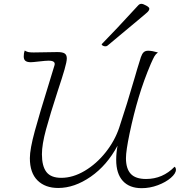

<svg xmlns="http://www.w3.org/2000/svg" viewBox="-20 -974 939 1003"><path d="M899 -87Q899 -68 872.5 -45Q846 -22 804.5 -6.5Q763 9 720 9Q656 9 621.5 -29Q587 -67 587 -139Q587 -175 594 -213Q539 -110 454 -51Q369 8 284 8Q216 8 176 -31.5Q136 -71 136 -148Q136 -195 162 -290Q188 -385 233 -529L265 -634Q271 -657 234 -657Q219 -657 185 -653Q151 -649 141 -649Q122 -649 113 -656Q104 -663 104 -679Q104 -697 109 -710Q119 -704 128 -702Q137 -700 156 -700L280 -702Q307 -702 318 -694.5Q329 -687 329 -669Q329 -652 317 -610.5Q305 -569 282 -500Q242 -377 220.5 -298Q199 -219 199 -168Q199 -106 222.5 -75.5Q246 -45 300 -45Q361 -45 422.5 -81.5Q484 -118 532 -178.5Q580 -239 603 -308Q643 -428 685 -573L696 -611Q710 -658 716 -675.5Q722 -693 730.5 -701Q739 -709 754 -709Q774 -709 805 -700Q793 -691 786.5 -679.5Q780 -668 768 -641Q731 -554 704.5 -465.5Q678 -377 657 -277Q638 -186 638 -148Q638 -93 663 -66Q688 -39 743 -39Q830 -39 892 -103Q899 -98 899 -87ZM530 -732Q523 -732 517 -735.5Q511 -739 511 -743Q581 -814 702 -946Q709 -954 719 -954Q727 -954 743.5 -945Q760 -936 760 -929V-928Q760 -918 744 -905Q733 -895 711 -877Q605 -788 542 -736Q538 -732 530 -732Z"/></svg>

Font: Charmonman
Style: Regular
Weight: 400
Designer: Ekaluck Peanpanawate
Foundry: Cadson Demak Co.,Ltd.
Version: Version 1.000; ttfautohint (v1.6)